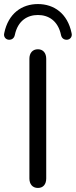

<svg xmlns="http://www.w3.org/2000/svg" viewBox="-58 -920 374 947"><path d="M129 7C156 7 170 -12 170 -40V-630C170 -658 155 -677 129 -677C102 -677 87 -658 87 -630V-40C87 -12 102 7 129 7ZM-15 -724C2 -723 12 -733 15 -747C30 -819 78 -846 129 -846C180 -846 228 -819 243 -747C246 -733 256 -723 273 -724C287 -725 300 -738 295 -757C275 -854 208 -900 129 -900C50 -900 -17 -854 -37 -757C-42 -738 -29 -725 -15 -724Z"/></svg>

Font: SN Pro Book
Style: Regular
Weight: 350
Designer: Tobias Whetton
Foundry: Supernotes
Version: Version 1.003;Glyphs 3.3 (3324)